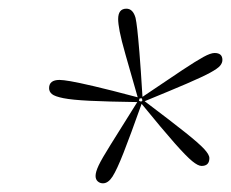

<svg xmlns="http://www.w3.org/2000/svg" viewBox="-20 -778 532 442"><path d="M252 -734Q252 -758 271 -758Q286 -758 292 -737Q294 -728 296 -710.5Q298 -693 301 -657Q304 -621 308 -555Q367 -595 399.5 -616.5Q432 -638 448.5 -647Q465 -656 474 -656Q492 -656 492 -640Q492 -633 486.5 -626.5Q481 -620 463.5 -610.5Q446 -601 410 -585.5Q374 -570 313 -545Q374 -499 406 -473.5Q438 -448 450 -435Q462 -422 462 -414Q462 -396 444 -396Q436 -396 422.5 -407Q409 -418 382 -448.5Q355 -479 306 -539Q280 -466 264.5 -426.5Q249 -387 239 -371.5Q229 -356 217 -356Q210 -356 205 -360.5Q200 -365 200 -373Q200 -382 207 -397Q214 -412 235 -445.5Q256 -479 296 -543Q227 -544 186.5 -546Q146 -548 126 -552Q106 -556 99.5 -561.5Q93 -567 93 -575Q93 -594 117 -594Q125 -594 142.5 -591Q160 -588 196.5 -579.5Q233 -571 297 -554Q279 -617 269 -652Q259 -687 255.5 -705.5Q252 -724 252 -734ZM300 -546 305 -544 308 -547 306 -552 301 -551Z"/></svg>

Font: Source Serif 4 SmText ExtraLight
Style: Italic
Weight: 200
Italic angle: -12°
Designer: Frank Grießhammer
Foundry: Adobe
Version: Version 4.005;hotconv 1.1.0;makeotfexe 2.6.0